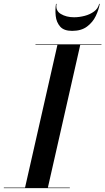

<svg xmlns="http://www.w3.org/2000/svg" viewBox="-61 -981 549 1001"><path d="M234 -961Q227.2 -925.8 255.9 -908.4Q284.5 -891 325 -891Q352 -891 380.2 -898.3Q408.4 -905.6 429.4 -921.1Q450.5 -936.5 456 -961H459Q454 -930.5 438.4 -897.8Q422.9 -865.1 392.9 -842.6Q363 -820 315 -820Q272 -820 252.5 -842.6Q233 -865.1 229.5 -897.8Q226 -930.5 231 -961ZM-41 -3H69.6L238.4 -747H124V-750H468V-747H357.4L188.6 -3H303V0H-41Z"/></svg>

Font: Bodoni* 72 Medium
Style: Italic
Weight: 500
Italic angle: -13°
Version: Version 1.002; ttfautohint (v0.97) -l 8 -r 50 -G 200 -x 14 -